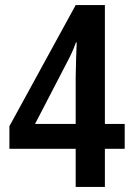

<svg xmlns="http://www.w3.org/2000/svg" viewBox="-20 -736 526 756"><path d="M471 -150V-248H393V-716H278L17 -239V-150H278V0H393V-150ZM278 -432V-248H118L242 -487C256 -513 269 -540 279 -569H282C281 -547 278 -465 278 -432Z"/></svg>

Font: Noto Sans Gujarati UI Condensed SemiBold
Style: Regular
Weight: 600
Width: 3
Designer: Jelle Bosma - Monotype Design Team, Universal Thirst
Foundry: Monotype Imaging Inc.
Version: Version 2.106